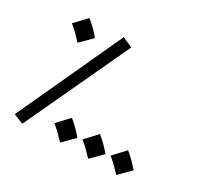

<svg xmlns="http://www.w3.org/2000/svg" viewBox="-150 -875 1133 1089"><g transform="rotate(30 416.5 -330.5)"><path d="M114 26 433 -658 367 -687 50 0ZM156 -529 228 -601Q212 -621 190 -643Q168 -665 144 -684L73 -608Q98 -588 115 -571Q132 -554 156 -529ZM353 11 425 -61Q408 -81 386.5 -103Q365 -125 341 -144L270 -68Q295 -48 312 -31Q329 -14 353 11ZM537 11 609 -61Q592 -81 570.5 -103Q549 -125 525 -144L454 -68Q479 -48 496 -31Q513 -14 537 11ZM721 11 793 -61Q776 -81 754.5 -103Q733 -125 709 -144L638 -68Q663 -48 680 -31Q697 -14 721 11Z"/></g></svg>

Font: Noto Sans Arabic
Style: Regular
Weight: 400
Designer: Nadine Chahine - Monotype Design Team
Foundry: Monotype Imaging Inc.
Version: Version 1.902